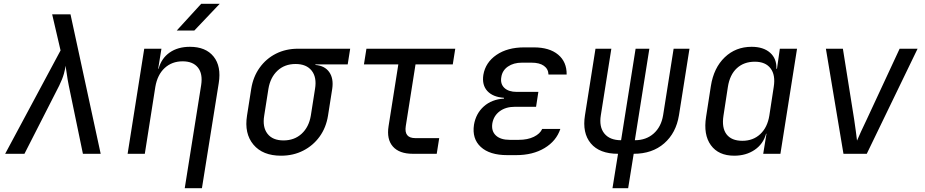

<svg xmlns="http://www.w3.org/2000/svg" viewBox="-20 -805 4840 1005"><path d="M7 0 297 -541 253 -730H349L507 0H414L340 -357Q333 -392 329.5 -419Q326 -446 323 -461Q322 -446 314.5 -419Q307 -392 290 -357L108 0Z M648 0 735 -550H825L808 -445H810Q825 -500 868 -530Q911 -560 974 -560Q1057 -560 1098 -509Q1139 -458 1125 -370L1037 180H947L1033 -360Q1042 -419 1016 -451.5Q990 -484 936 -484Q880 -484 842 -449Q804 -414 793 -350L738 0ZM905 -645 1033 -785H1130L997 -645Z M1451 10Q1355 10 1306.5 -48Q1258 -106 1273 -200L1295 -340Q1305 -403 1339 -450.5Q1373 -498 1424.5 -524Q1476 -550 1540 -550H1813L1800 -468H1631V-465Q1680 -461 1703.5 -427.5Q1727 -394 1719 -340L1697 -200Q1687 -137 1653 -90Q1619 -43 1567 -16.5Q1515 10 1451 10ZM1464 -70Q1521 -70 1559 -105Q1597 -140 1607 -200L1629 -340Q1639 -400 1611.5 -435Q1584 -470 1527 -470Q1470 -470 1432.5 -435Q1395 -400 1385 -340L1363 -200Q1353 -140 1380 -105Q1407 -70 1464 -70Z M2141 0Q2070 0 2036.5 -38Q2003 -76 2014 -145L2065 -468H1885L1898 -550H2363L2350 -468H2155L2104 -145Q2094 -82 2154 -82H2279L2266 0Z M2682 7H2635Q2543 7 2496.5 -36Q2450 -79 2461 -152Q2471 -211 2512.5 -248Q2554 -285 2618 -289V-293Q2560 -297 2531 -328.5Q2502 -360 2510 -413Q2521 -478 2578.5 -517.5Q2636 -557 2724 -557H2774Q2856 -557 2901.5 -519Q2947 -481 2946 -415H2851Q2850 -444 2827 -460.5Q2804 -477 2762 -477H2712Q2668 -477 2638.5 -456.5Q2609 -436 2604 -401Q2598 -366 2620 -345Q2642 -324 2685 -324H2798L2786 -246H2675Q2627 -246 2595.5 -222.5Q2564 -199 2557 -159Q2551 -119 2575.5 -96Q2600 -73 2648 -73H2695Q2742 -73 2774.5 -89Q2807 -105 2818 -130H2913Q2892 -67 2830.5 -30Q2769 7 2682 7Z M3186 180 3215 0Q3118 0 3072.5 -54.5Q3027 -109 3042 -202L3097 -550H3180L3125 -202Q3115 -141 3143.5 -106Q3172 -71 3231 -71L3307 -550H3379L3303 -71Q3362 -71 3401.5 -106Q3441 -141 3451 -202L3506 -550H3589L3534 -202Q3519 -109 3456.5 -54.5Q3394 0 3297 0L3268 180Z M3823 10Q3741 10 3701 -45Q3661 -100 3676 -194L3701 -355Q3716 -450 3773.5 -505Q3831 -560 3914 -560Q3976 -560 4011 -529Q4046 -498 4044 -445H4047L4062 -550H4152L4065 0H3975L3992 -105H3990Q3975 -51 3930 -20.5Q3885 10 3823 10ZM3866 -68Q3922 -68 3959.5 -103Q3997 -138 4007 -200L4030 -350Q4040 -412 4013.5 -447Q3987 -482 3931 -482Q3874 -482 3837 -448Q3800 -414 3790 -350L3767 -200Q3757 -136 3783 -102Q3809 -68 3866 -68Z M4395 0 4303 -550H4392L4451 -180Q4456 -147 4460 -116.5Q4464 -86 4466 -69Q4473 -86 4487 -116.5Q4501 -147 4517 -180L4689 -550H4783L4517 0Z"/></svg>

Font: NKDuy Mono
Style: Italic
Weight: 400
Italic angle: -9°
Monospace: yes
Designer: NKDuy
Foundry: NKDuy
Version: Version 2.251; ttfautohint (v1.8.4.7-5d5b)